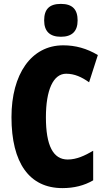

<svg xmlns="http://www.w3.org/2000/svg" viewBox="-20 -957 547 987"><path d="M293 -937C233 -937 207 -909 207 -852C207 -796 236 -768 293 -768C350 -768 379 -796 379 -852C379 -908 353 -937 293 -937ZM320 -578C363 -578 400 -561 438 -534L483 -674C426 -708 368 -724 305 -724C140 -724 39 -575 39 -355C39 -119 131 10 301 10C360 10 413 -3 459 -30V-182C416 -157 374 -137 328 -137C253 -137 216 -209 216 -354C216 -493 253 -578 320 -578Z"/></svg>

Font: Noto Sans Hebrew ExtraCondensed Black
Style: Regular
Weight: 900
Width: 2
Designer: Monotype Design Team
Foundry: Monotype Imaging Inc.
Version: Version 2.004